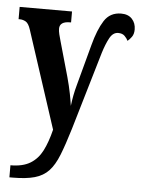

<svg xmlns="http://www.w3.org/2000/svg" viewBox="-55 -589 640 873"><g transform="rotate(5 265.0 -153.0)"><path d="M21 185Q77 185 111.5 164Q146 143 166 103.5Q186 64 200 7L55 -437Q46 -465 33 -472.5Q20 -480 5 -480H0V-536H239V-486H234Q187 -486 187 -453Q187 -442 190.5 -427.5Q194 -413 199 -396L244 -237Q255 -197 261.5 -163.5Q268 -130 271 -108Q274 -133 278.5 -156.5Q283 -180 290 -205L340 -391Q359 -463 385.5 -504.5Q412 -546 463 -546Q495 -546 512.5 -527Q530 -508 530 -479Q530 -458 520.5 -445Q511 -432 502 -425Q497 -436 486.5 -446.5Q476 -457 457 -457Q433 -457 418 -429.5Q403 -402 390 -360L285 -4Q263 69 244 117Q225 165 200 191.5Q175 218 136 229Q97 240 36 240H21Z"/></g></svg>

Font: Noto Serif ExtraCondensed
Style: Bold
Weight: 700
Width: 2
Designer: Monotype Design Team
Foundry: Monotype Imaging Inc.
Version: Version 2.014; ttfautohint (v1.8.4.7-5d5b)